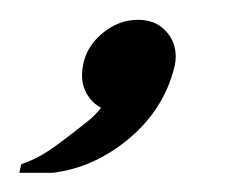

<svg xmlns="http://www.w3.org/2000/svg" viewBox="-29 -110 237 196"><path d="M74.2 0Q67.4 -3.4 62.5 -9.8Q54.7 -20 54.7 -33.2Q54.7 -37.6 55.7 -43Q59.1 -62.5 75.7 -76.2Q92.3 -89.8 111.8 -89.8Q131.3 -89.8 142.1 -76.2Q150.4 -65.9 150.4 -52.2Q150.4 -47.9 149.4 -43Q138.2 3.9 98.1 35.2Q64.5 61.5 24.9 66.4H-9.3L-7.3 57.6Q7.8 52.7 21.7 43.2Q35.6 33.7 57.6 16.1Q66.9 9.3 74.2 0Z"/></svg>

Font: Juliett
Style: Italic
Weight: 400
Italic angle: -11.25°
Designer: GGBotNet
Foundry: GGBotNet
Version: 0.60